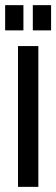

<svg xmlns="http://www.w3.org/2000/svg" viewBox="-50 -726 218 746"><path d="M20 0V-547H99V0ZM77.5 -608V-706H148.5V-608ZM-30 -608V-706H41V-608Z"/></svg>

Font: League Gothic Condensed
Style: Regular
Weight: 400
Width: 3
Designer: The League of Moveable Type
Version: Version 2.001